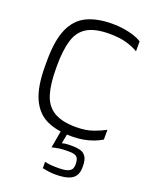

<svg xmlns="http://www.w3.org/2000/svg" viewBox="-162 -730 823 1053"><g transform="rotate(20 249.5 -204.0)"><path d="M480 -548Q453 -565 411.5 -577Q370 -589 312 -589Q227 -589 181 -561Q135 -533 117.5 -474.5Q100 -416 100 -326V-309Q100 -219 118 -160.5Q136 -102 182.5 -73.5Q229 -45 312 -45Q370 -45 411.5 -60Q453 -75 480 -90V-33Q459 -20 432 -10Q405 0 374.5 5.5Q344 11 309 11Q221 11 161 -17Q101 -45 70 -113.5Q39 -182 39 -302V-332Q39 -452 69.5 -520.5Q100 -589 160 -617.5Q220 -646 309 -646Q344 -646 375.5 -641Q407 -636 433.5 -627.5Q460 -619 480 -606ZM296 238Q275 238 257.5 235.5Q240 233 219 229V192Q238 196 253.5 197.5Q269 199 297 199Q339 199 356.5 190.5Q374 182 377.5 170Q381 158 381 150V146Q381 118 369.5 106Q358 94 326 94H308Q286 94 268.5 96.5Q251 99 225 105L244 -4H283L270 65Q281 61 295 60Q309 59 321 59H332Q356 59 376.5 64.5Q397 70 409.5 88Q422 106 422 142V151Q422 184 407.5 203Q393 222 364.5 230Q336 238 296 238Z"/></g></svg>

Font: Matangi
Style: Regular
Weight: 400
Designer: Prashant Pant
Foundry: The Graphic Ant
Version: Version 3.002